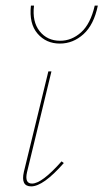

<svg xmlns="http://www.w3.org/2000/svg" viewBox="-20 -660 368 683"><path d="M193 -505Q144 -505 113.5 -540.5Q83 -576 90 -640H101Q94 -583 121 -549Q148 -515 194 -515Q235 -515 268.5 -545Q302 -575 317 -640H328Q314 -572 277 -538.5Q240 -505 193 -505ZM91 3Q53 3 65 -49L152 -406H163L76 -47Q67 -7 94 -7Q129 -7 199 -86L207 -80Q134 3 91 3Z"/></svg>

Font: EauTestInfant Hairline
Style: Italic
Weight: 250
Italic angle: -12°
Designer: Christian Thalmann (Catharsis Fonts)
Version: Version 0.001;PS 000.001;hotconv 1.0.88;makeotf.lib2.5.64775